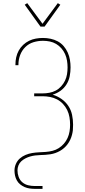

<svg xmlns="http://www.w3.org/2000/svg" viewBox="-20 -984 540 1219"><path d="M200 215Q184 215 167.5 212.5Q151 210 136 203.5Q121 197 108 186.5Q95 176 87 161.5Q79 147 75.5 131Q72 115 72 99Q72 77 81 56.5Q90 36 106 22Q122 8 142.5 -0.5Q163 -9 184.5 -12.5Q206 -16 227.5 -17Q249 -18 270.5 -19.5Q292 -21 313.5 -26.5Q335 -32 353 -43.5Q371 -55 385.5 -71.5Q400 -88 409 -108Q418 -128 421.5 -149.5Q425 -171 425 -192Q425 -216 421 -240Q417 -264 406.5 -285.5Q396 -307 379.5 -324.5Q363 -342 342 -353Q321 -364 297.5 -368.5Q274 -373 250 -373H197V-391H250Q272 -391 293.5 -395Q315 -399 334 -409Q353 -419 368 -435.5Q383 -452 392.5 -471.5Q402 -491 405.5 -512.5Q409 -534 409 -556Q409 -577 405.5 -599Q402 -621 393 -641Q384 -661 369.5 -677.5Q355 -694 336.5 -705Q318 -716 296.5 -720.5Q275 -725 253 -725Q222 -725 192.5 -716Q163 -707 141 -685.5Q119 -664 108 -634.5Q97 -605 97 -575V-570H78V-575Q78 -598 83 -620.5Q88 -643 99 -663Q110 -683 127 -699Q144 -715 164.5 -725Q185 -735 207.5 -739Q230 -743 253 -743Q277 -743 301 -738Q325 -733 346.5 -721.5Q368 -710 384 -691.5Q400 -673 410 -650.5Q420 -628 424 -604Q428 -580 428 -556Q428 -528 422.5 -500Q417 -472 402 -448Q387 -424 364 -407.5Q341 -391 314 -383Q344 -374 370 -356Q396 -338 413.5 -312Q431 -286 437.5 -255Q444 -224 444 -192Q444 -169 442.5 -156Q441 -143 437 -127.5Q433 -112 426 -97Q419 -82 409.5 -69Q400 -56 387.5 -45Q375 -34 361 -26Q347 -18 331.5 -12.5Q316 -7 300 -4.5Q284 -2 268 -1Q252 0 235.5 0.5Q219 1 203 3Q187 5 171.5 9.5Q156 14 141.5 21.5Q127 29 115 40Q103 51 97 66.5Q91 82 91 98Q91 119 98.5 139.5Q106 160 122 173.5Q138 187 158.5 192Q179 197 200 197H250V215ZM237 -815 137 -954 153 -964 250 -833 347 -964 363 -954 263 -815Z"/></svg>

Font: Iosevka Thin
Style: Regular
Weight: 100
Monospace: yes
Designer: Belleve Invis
Foundry: Belleve Invis
Version: Version 32.5.0; ttfautohint (v1.8.4)